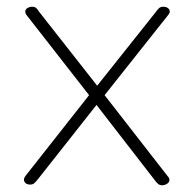

<svg xmlns="http://www.w3.org/2000/svg" viewBox="-20 -535 574 569"><path d="M476 -14Q483 -7 482 -0.5Q481 6 474.5 10Q468 14 460 14Q453 14 448.5 10Q444 6 441 2L266 -224L94 -6Q86 4 81.5 8Q77 12 69 12Q58 12 53 4.5Q48 -3 55 -13L244 -253L59 -490Q54 -497 55 -502.5Q56 -508 62 -511.5Q68 -515 75 -515Q83 -515 87 -511.5Q91 -508 96 -500L268 -281L439 -496Q447 -507 451.5 -511Q456 -515 464 -515Q472 -515 477 -511.5Q482 -508 483 -502.5Q484 -497 478 -490L290 -253Z"/></svg>

Font: Playwrite FR Moderne Thin
Style: Regular
Weight: 250
Version: Version 1.002